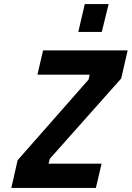

<svg xmlns="http://www.w3.org/2000/svg" viewBox="-20 -929 651 949"><path d="M367 -771 399 -909H517L483 -771ZM165 -560 193 -680H611L579 -541L226 -144L220 -120H482L454 0H36L67 -137L418 -536L423 -560Z"/></svg>

Font: Titillium Web
Style: Bold Italic
Weight: 700
Italic angle: -13°
Version: Version 1.002;PS 57.000;hotconv 1.0.70;makeotf.lib2.5.55311